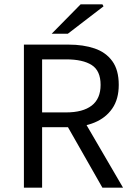

<svg xmlns="http://www.w3.org/2000/svg" viewBox="-20 -861 609 881"><path d="M89.7 0V-656.3H295.2Q362.1 -656.3 413.8 -638.8Q465.6 -621.2 495.2 -580.6Q524.9 -540 524.9 -471.6Q524.9 -406.2 495.2 -363.2Q465.6 -320.2 413.8 -298.8Q362.1 -277.4 295.2 -277.4H173.2V0ZM173.2 -345.2H283.2Q360.2 -345.2 400.9 -376.6Q441.6 -408.1 441.6 -471.6Q441.6 -536.4 400.9 -562.5Q360.2 -588.6 283.2 -588.6H173.2ZM449.8 0 278.8 -300.3 344.2 -343.5 544.5 0ZM217.2 -706.3 349.8 -841H450L455 -831.9L291.4 -706.3Z"/></svg>

Font: Source Sans 3 VF
Style: Regular
Weight: 200
Designer: Paul D. Hunt
Foundry: Adobe
Version: Version 3.046;hotconv 1.0.118;makeotfexe 2.5.65603